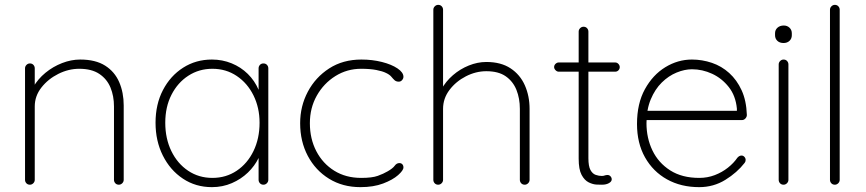

<svg xmlns="http://www.w3.org/2000/svg" viewBox="-20 -760 3563 790"><path d="M310 -515Q373 -515 412.5 -490Q452 -465 470.5 -422Q489 -379 489 -326V-20Q489 -12 483 -6Q477 0 469 0Q460 0 454.5 -6Q449 -12 449 -20V-322Q449 -365 434.5 -400Q420 -435 388.5 -456Q357 -477 306 -477Q262 -477 220 -456Q178 -435 150.5 -400Q123 -365 123 -322V-20Q123 -12 117 -6Q111 0 103 0Q94 0 88.5 -6Q83 -12 83 -20V-479Q83 -487 89 -493Q95 -499 103 -499Q112 -499 117.5 -493Q123 -487 123 -479V-381L98 -333Q98 -369 117 -402Q136 -435 167 -460.5Q198 -486 235.5 -500.5Q273 -515 310 -515Z M1064 -499Q1073 -499 1078.5 -493Q1084 -487 1084 -479V-20Q1084 -12 1078 -6Q1072 0 1064 0Q1055 0 1049.5 -6Q1044 -12 1044 -20V-162L1060 -175Q1060 -143 1044 -110Q1028 -77 1000 -50Q972 -23 934 -6.5Q896 10 852 10Q785 10 732.5 -25Q680 -60 650 -120Q620 -180 620 -255Q620 -331 650.5 -389.5Q681 -448 733.5 -481.5Q786 -515 852 -515Q895 -515 933 -499.5Q971 -484 999.5 -456Q1028 -428 1044 -390.5Q1060 -353 1060 -309L1044 -334V-479Q1044 -487 1049.5 -493Q1055 -499 1064 -499ZM854 -28Q910 -28 954 -57.5Q998 -87 1023 -138.5Q1048 -190 1048 -255Q1048 -317 1023 -367.5Q998 -418 954 -447.5Q910 -477 854 -477Q799 -477 755 -448.5Q711 -420 685.5 -370Q660 -320 660 -255Q660 -190 685 -138.5Q710 -87 754 -57.5Q798 -28 854 -28Z M1467 -515Q1512 -515 1551.5 -505Q1591 -495 1615.5 -478.5Q1640 -462 1640 -444Q1640 -437 1634.5 -430.5Q1629 -424 1621 -424Q1610 -424 1603.5 -430Q1597 -436 1590 -444.5Q1583 -453 1568 -460Q1554 -467 1528.5 -472Q1503 -477 1466 -477Q1408 -477 1360 -447Q1312 -417 1283.5 -366.5Q1255 -316 1255 -253Q1255 -189 1281.5 -138Q1308 -87 1355.5 -57.5Q1403 -28 1466 -28Q1511 -28 1534.5 -36.5Q1558 -45 1575 -55Q1596 -67 1604 -78Q1612 -89 1623 -89Q1631 -89 1635.5 -84Q1640 -79 1640 -71Q1640 -59 1618 -39.5Q1596 -20 1556.5 -5Q1517 10 1463 10Q1390 10 1334 -24.5Q1278 -59 1246.5 -118.5Q1215 -178 1215 -253Q1215 -323 1246.5 -382.5Q1278 -442 1334.5 -478.5Q1391 -515 1467 -515Z M1981 -505Q2041 -505 2080.5 -479Q2120 -453 2139.5 -409Q2159 -365 2159 -312V-20Q2159 -12 2153 -6Q2147 0 2139 0Q2130 0 2124.5 -6Q2119 -12 2119 -20V-312Q2119 -355 2105 -390Q2091 -425 2061 -446Q2031 -467 1981 -467Q1938 -467 1897 -446Q1856 -425 1829.5 -390Q1803 -355 1803 -312V-20Q1803 -12 1797 -6Q1791 0 1783 0Q1774 0 1768.5 -6Q1763 -12 1763 -20V-720Q1763 -728 1769 -734Q1775 -740 1783 -740Q1792 -740 1797.5 -734Q1803 -728 1803 -720V-371L1778 -323Q1778 -359 1796 -392Q1814 -425 1843.5 -450.5Q1873 -476 1909 -490.5Q1945 -505 1981 -505Z M2279 -503H2511Q2519 -503 2524.5 -497Q2530 -491 2530 -484Q2530 -476 2524.5 -470.5Q2519 -465 2511 -465H2279Q2272 -465 2266 -471Q2260 -477 2260 -484Q2260 -492 2266 -497.5Q2272 -503 2279 -503ZM2381 -650Q2390 -650 2395.5 -644Q2401 -638 2401 -630V-109Q2401 -76 2409.5 -60.5Q2418 -45 2431 -40.5Q2444 -36 2456 -36Q2463 -36 2468 -38Q2473 -40 2480 -40Q2487 -40 2492 -34.5Q2497 -29 2497 -22Q2497 -13 2485.5 -6.5Q2474 0 2457 0Q2451 0 2435.5 -0.5Q2420 -1 2402.5 -9.5Q2385 -18 2373 -40.5Q2361 -63 2361 -107V-630Q2361 -638 2367 -644Q2373 -650 2381 -650Z M2857 10Q2782 10 2724.5 -22Q2667 -54 2634 -112.5Q2601 -171 2601 -250Q2601 -334 2633.5 -393Q2666 -452 2717.5 -483.5Q2769 -515 2827 -515Q2869 -515 2909 -501.5Q2949 -488 2980.5 -459.5Q3012 -431 3031.5 -388.5Q3051 -346 3053 -287Q3053 -279 3047 -272.5Q3041 -266 3033 -266H2625L2619 -304H3022L3012 -295V-313Q3007 -366 2978.5 -402Q2950 -438 2910 -456.5Q2870 -475 2827 -475Q2797 -475 2764 -461.5Q2731 -448 2703 -420.5Q2675 -393 2657.5 -351Q2640 -309 2640 -253Q2640 -192 2664.5 -141Q2689 -90 2737.5 -59Q2786 -28 2857 -28Q2891 -28 2921 -39.5Q2951 -51 2975 -70Q2999 -89 3014 -111Q3022 -120 3031 -120Q3038 -120 3043 -114.5Q3048 -109 3048 -102Q3048 -95 3044 -90Q3013 -50 2964.5 -20Q2916 10 2857 10Z M3224 -495V-20Q3224 -12 3218 -6Q3212 0 3204 0Q3195 0 3189.5 -6Q3184 -12 3184 -20V-495Q3184 -503 3190 -509Q3196 -515 3204 -515Q3213 -515 3218.5 -509Q3224 -503 3224 -495ZM3204 -583Q3188 -583 3178.5 -592Q3169 -601 3169 -615V-623Q3169 -637 3179 -646Q3189 -655 3205 -655Q3219 -655 3228.5 -646Q3238 -637 3238 -623V-615Q3238 -601 3228.5 -592Q3219 -583 3204 -583Z M3435 -720V-20Q3435 -12 3429 -6Q3423 0 3415 0Q3406 0 3400.5 -6Q3395 -12 3395 -20V-720Q3395 -728 3401 -734Q3407 -740 3415 -740Q3424 -740 3429.5 -734Q3435 -728 3435 -720Z"/></svg>

Font: Quicksand Variable Light
Style: Regular
Weight: 300
Designer: Andrew Paglinawan
Foundry: Andrew Paglinawan
Version: Version 3.004